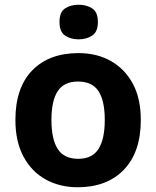

<svg xmlns="http://www.w3.org/2000/svg" viewBox="-20 -780 659 810"><path d="M574 -274Q574 -138 502.5 -64Q431 10 308 10Q232 10 172.5 -23Q113 -56 79 -119.5Q45 -183 45 -274Q45 -410 116 -483Q187 -556 311 -556Q388 -556 447 -523Q506 -490 540 -427.5Q574 -365 574 -274ZM197 -274Q197 -193 223.5 -151.5Q250 -110 310 -110Q369 -110 395.5 -151.5Q422 -193 422 -274Q422 -355 395.5 -395.5Q369 -436 309 -436Q250 -436 223.5 -395.5Q197 -355 197 -274ZM312 -760Q345 -760 369 -744.5Q393 -729 393 -687Q393 -646 369 -630Q345 -614 312 -614Q278 -614 254.5 -630Q231 -646 231 -687Q231 -729 254.5 -744.5Q278 -760 312 -760Z"/></svg>

Font: Noto IKEA Simplified Chinese
Style: Bold
Weight: 700
Designer: Monotype Design Team
Foundry: Monotype Imaging Inc.
Version: Version 1.100